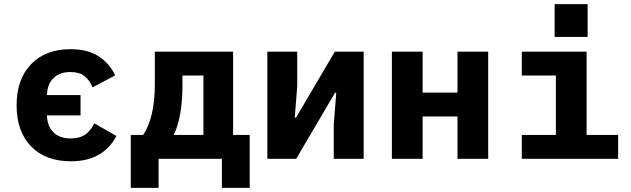

<svg xmlns="http://www.w3.org/2000/svg" viewBox="-20 -765 3040 925"><path d="M60 -258Q60 -383 129.5 -455.5Q199 -528 320 -528Q401 -528 453.5 -495Q506 -462 535 -402L426 -344Q411 -380 386 -399Q361 -418 320 -418Q270 -418 240.5 -391.5Q211 -365 207 -318L206 -307H368V-209H206L207 -198Q211 -151 240.5 -124.5Q270 -98 321 -98Q364 -98 391 -117Q418 -136 434 -171L541 -110Q511 -52 456.5 -20Q402 12 321 12Q199 12 129.5 -60Q60 -132 60 -258Z M610 -115H670Q726 -201 726 -358V-516H1103V-115H1183V140H1049V0H744V140H610ZM960 -115V-401H859V-354Q859 -277 848 -216Q837 -155 817 -115Z M1268 -516H1412V-350L1400 -198H1406L1593 -516H1732V0H1588V-166L1600 -318H1594L1407 0H1268Z M1868 -516H2016V-319H2184V-516H2332V0H2184V-204H2016V0H1868Z M2494 -115H2658V-401H2494V-516H2806V-115H2958V0H2494ZM2811 -745V-587H2652V-745Z"/></svg>

Font: iA Writer Duo V
Style: Regular
Weight: 400
Designer: Mike Abbink, Paul van der Laan, Pieter van Rosmalen, Oliver Reichenstein
Foundry: Information Architects Inc.
Version: Version 2.000